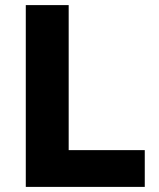

<svg xmlns="http://www.w3.org/2000/svg" viewBox="-20 -732 623 752"><path d="M547 0H81V-712H249V-144H547Z"/></svg>

Font: Metropolitano
Style: Bold
Weight: 700
Designer: Fonts by Alex Slobzheninov & Chris M. Simpson / Changes by Cristiano Sobral
Foundry: Fonts by Alex Slobzheninov & Chris M. Simpson / Changes by Cristiano Sobral
Version: Version 1.00;August 30, 2020;FontCreator 13.0.0.2681 64-bit